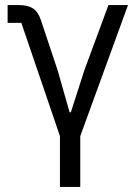

<svg xmlns="http://www.w3.org/2000/svg" viewBox="-20 -536 542 756"><path d="M216 200V0L64 -446H10V-516H55Q89 -516 109.5 -503Q130 -490 141 -457L207 -259L254 -94H259L312 -259L407 -516H484L296 0V200Z"/></svg>

Font: Aneliza
Style: Regular
Weight: 400
Designer: Mike Abbink, Paul van der Laan, Pieter van Rosmalen
Foundry: Bold Monday
Version: Version 3.0